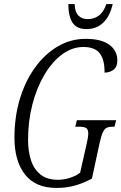

<svg xmlns="http://www.w3.org/2000/svg" viewBox="-20 -914 597 944"><path d="M258 10Q154 10 102.5 -56.5Q51 -123 51 -237Q51 -339 77.5 -427Q104 -515 152 -581.5Q200 -648 263.5 -685.5Q327 -723 401 -723Q478 -723 517.5 -694Q557 -665 557 -616Q557 -586 538.5 -571.5Q520 -557 494 -557Q495 -619 471 -651Q447 -683 390 -683Q335 -683 286 -647Q237 -611 199 -547.5Q161 -484 139.5 -401.5Q118 -319 118 -227Q118 -172 132 -127.5Q146 -83 178.5 -56.5Q211 -30 265 -30Q293 -30 323.5 -39.5Q354 -49 374 -65L407 -211Q414 -243 414 -256Q414 -279 403 -285Q392 -291 370 -291H350L358 -323H551L543 -291H532Q517 -291 506 -286.5Q495 -282 486.5 -265Q478 -248 470 -212L432 -36Q389 -13 348 -1.5Q307 10 258 10ZM406 -771Q356 -771 336 -803.5Q316 -836 316 -894H347Q348 -856 365 -838Q382 -820 411 -820Q442 -820 465.5 -837Q489 -854 503 -894H534Q521 -835 488 -803Q455 -771 406 -771Z"/></svg>

Font: Noto Serif ExtraCondensed Light
Style: Italic
Weight: 300
Width: 2
Italic angle: -12°
Designer: Monotype Design Team
Foundry: Monotype Imaging Inc.
Version: Version 2.014; ttfautohint (v1.8.4.7-5d5b)